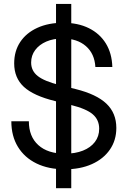

<svg xmlns="http://www.w3.org/2000/svg" viewBox="-20 -856 654 984"><path d="M267.1 108.4V-835.9H345.2V108.4ZM312.5 11.7Q228.5 11.7 167 -18.3Q105.5 -48.3 71.8 -103.5Q38.1 -158.7 38.1 -234.4H127.9Q127.9 -156.2 176.5 -112.3Q225.1 -68.4 312.5 -68.4Q365.7 -68.4 405 -84Q444.3 -99.6 466.3 -128.4Q488.3 -157.2 488.3 -196.3Q488.3 -241.7 455.6 -270Q422.9 -298.3 344.2 -317.9L262.7 -337.9Q151.4 -365.2 102.1 -411.1Q52.7 -457 52.7 -531.2Q52.7 -594.2 83.7 -640.9Q114.7 -687.5 171.4 -713.4Q228 -739.3 303.7 -739.3Q379.4 -739.3 435.3 -711.7Q491.2 -684.1 522.5 -633.3Q553.7 -582.5 555.7 -512.7H468.8Q464.8 -581.1 419.9 -619.9Q375 -658.7 300.8 -658.7Q253.9 -658.7 217.5 -643.1Q181.2 -627.4 160.4 -599.6Q139.6 -571.8 139.6 -535.6Q139.6 -493.2 173.1 -466.6Q206.5 -439.9 285.6 -419.9L368.2 -399.4Q474.6 -373 525.4 -324.7Q576.2 -276.4 576.2 -200.2Q576.2 -137.2 543.2 -89.4Q510.3 -41.5 450.9 -14.9Q391.6 11.7 312.5 11.7Z"/></svg>

Font: Inter Khmer Looped
Style: Regular
Weight: 400
Designer: Rasmus Andersson, Sovichet Tep
Foundry: Anagata Design
Version: Version 1.000